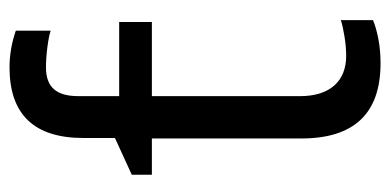

<svg xmlns="http://www.w3.org/2000/svg" viewBox="-227 -578 815 401"><g transform="rotate(-90 180.5 -377.5)"><path d="M180.2 -621.1C180.2 -666 197.8 -689 240.2 -689C252.9 -689 267.1 -688 282.7 -686C297.9 -684.1 309.6 -681.6 316.9 -679.2V-752C291.5 -760.7 266.1 -765.1 240.2 -765.1C142.1 -765.1 92.8 -713.9 92.8 -610.8V-544.9L16.1 -509.8V-467.8H91.8V-155.8C91.8 -45.4 144 9.8 249 9.8C266.6 9.8 284.2 8.3 301.3 4.9C318.4 1.5 330.6 -2.4 338.9 -5.9V-73.2C331.1 -70.3 319.3 -67.9 304.2 -65.4C289.1 -63 275.4 -62 264.2 -62C211.4 -62 180.2 -96.2 180.2 -158.2V-467.8H335V-536.1H180.2Z"/></g></svg>

Font: Noto Reveo Sans
Style: Regular
Weight: 400
Designer: Monotype Design team
Foundry: Monotype Imaging Inc.
Version: Version 1.04